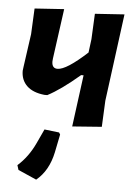

<svg xmlns="http://www.w3.org/2000/svg" viewBox="-51 -508 559 780"><g transform="rotate(5 228.0 -118.0)"><path d="M179 -468 151 -264 150 -252Q150 -224 173 -224Q209 -224 293 -301L300 -356L305 -460L425 -468L378 -112L373 -5L253 4L281 -207H271Q195 -142 141 -114H129Q82 -119 57.5 -142.5Q33 -166 33 -204L35 -220L54 -355L59 -460ZM126 232 51 199 45 180Q88 142 115 84L142 26L202 33L207 41L192 115Q176 191 126 232Z"/></g></svg>

Font: Alegreya Sans
Style: Bold Italic
Weight: 700
Italic angle: -7°
Designer: Juan Pablo del Peral
Foundry: Huerta Tipografica
Version: Version 2.007